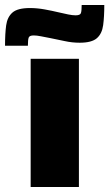

<svg xmlns="http://www.w3.org/2000/svg" viewBox="-70 -744 435 764"><path d="M52 0V-510H244V0ZM-50 -562Q-50 -610 -45.5 -643Q-41 -676 -20.5 -694Q0 -712 49 -712Q78 -712 108 -706.5Q138 -701 163 -695Q184 -690 201.5 -686.5Q219 -683 231 -683Q249 -683 252 -692Q255 -701 255 -724H345Q345 -678 340.5 -644Q336 -610 315.5 -592Q295 -574 247 -574Q217 -574 187.5 -580.5Q158 -587 132 -592Q111 -596 93.5 -599.5Q76 -603 64 -603Q47 -603 44 -594Q41 -585 41 -562Z"/></svg>

Font: Saira Thin ExtraBold
Style: Regular
Weight: 800
Version: Version 1.101